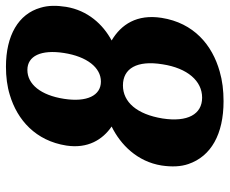

<svg xmlns="http://www.w3.org/2000/svg" viewBox="-83 -678 771 645"><g transform="rotate(-90 302.5 -355.5)"><path d="M69 -198C64 -164 65 -134 74 -108C100 -32 174 10 285 10C321 10 354 6 385 -3C474 -28 548 -90 565 -198C578 -281 543 -334 489 -366C543 -395 590 -446 602 -519C607 -551 607 -579 599 -605C578 -679 506 -721 401 -721C367 -721 335 -717 306 -708C222 -683 152 -621 136 -518C125 -446 156 -396 200 -366C139 -336 82 -280 69 -198ZM227 -195C241 -281 282 -328 338 -328C395 -328 423 -281 409 -195C396 -111 353 -62 297 -62C241 -62 214 -111 227 -195ZM293 -526C305 -604 342 -649 390 -649C437 -649 459 -603 447 -526C435 -449 398 -402 351 -402C304 -402 281 -449 293 -526Z"/></g></svg>

Font: Aerodynamic
Style: BdObl
Weight: 500
Designer: Google
Version: Version 2.000980; 2014